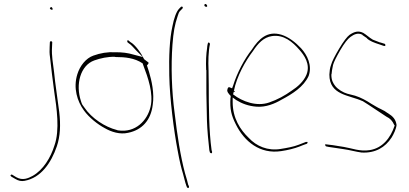

<svg xmlns="http://www.w3.org/2000/svg" viewBox="-20 -729 2052 963"><path d="M37 147C29 149 34 154 37 157L56 168C72 178 87 181 103 178C186 163 237 87 265 5C282 -45 285 -102 277 -168C269 -234 257 -306 251 -369C246 -415 238 -446 241 -494L242 -517V-518C242 -519 239 -522 238 -522C232 -522 231 -522 230 -516L229 -493C228 -477 228 -460 231 -441C237 -388 244 -326 252 -269C264 -188 281 -77 253 1C234 62 197 123 144 153C122 165 94 178 62 160L39 146C39 146 38 147 37 147ZM230 -688C230 -685 235 -680 240 -680C244 -680 244 -680 244 -684C244 -687 240 -694 236 -694C235 -693 230 -689 230 -688Z M368 -357C346 -287 368 -220 401 -175C427 -139 470 -105 506 -86C537 -68 581 -53 623 -63C692 -77 737 -126 746 -203C755 -260 741 -324 727 -370L717 -401C722 -406 728 -413 724 -416L703 -432C687 -464 659 -504 634 -518L623 -527C621 -529 621 -528 619 -525C616 -517 621 -516 627 -511C638 -505 651 -488 663 -476L696 -443L650 -455C620 -464 593 -467 559 -467C519 -469 484 -463 448 -450C411 -437 381 -399 368 -357ZM386 -222C358 -306 383 -401 453 -426C484 -437 520 -445 555 -444L560 -443C608 -443 655 -438 694 -412H695L700 -398C721 -343 751 -260 735 -193C719 -124 659 -62 573 -75C571 -75 568 -76 566 -77C507 -92 440 -135 403 -190C392 -205 392 -203 386 -222ZM627 -511Z M829 -351C831 -236 852 -73 871 26C880 76 889 114 898 143C906 172 910 191 913 197V198L918 211C925 217 928 214 928 206L923 195V194C921 186 917 168 908 140C885 54 869 -50 856 -161C841 -273 837 -396 845 -505C850 -569 856 -604 871 -648C875 -660 877 -669 886 -677L895 -686C895 -686 897 -689 897 -690C897 -694 895 -696 891 -696C890 -696 888 -695 888 -695L879 -686C864 -671 852 -635 845 -598C830 -531 827 -446 829 -351ZM886 -677Z M1005 -702C1005 -699 1009 -695 1014 -695C1019 -695 1019 -695 1019 -700C1019 -703 1014 -709 1011 -709C1007 -709 1005 -707 1005 -702ZM1014 -378 1015 -377V-302C1015 -275 1015 -246 1016 -216L1018 -123C1019 -83 1026 -6 1030 25L1033 36C1038 41 1044 42 1044 33L1041 23V22C1028 -71 1027 -196 1027 -302C1027 -329 1026 -353 1026 -377C1024 -422 1025 -470 1033 -508C1033 -509 1033 -510 1031 -513C1022 -525 1020 -499 1019 -492V-490C1014 -458 1012 -419 1014 -378ZM1026 -376C1026 -376 1025 -376 1025 -376C1025 -376 1026 -376 1026 -376ZM1031 -513Z M1121 -281C1116 -271 1127 -258 1137 -248V-239H1136C1132 -181 1141 -149 1162 -107C1205 -19 1284 45 1390 29C1424 24 1456 16 1482 6C1494 1 1507 -4 1519 -8C1520 -8 1522 -10 1523 -16V-17C1524 -18 1521 -16 1522 -17H1514L1478 -3C1453 7 1419 13 1388 18C1323 29 1266 4 1228 -37C1185 -78 1147 -136 1147 -217V-240L1165 -227C1194 -209 1227 -197 1266 -194C1313 -190 1358 -209 1392 -229C1445 -257 1503 -293 1528 -348C1547 -401 1521 -453 1490 -487C1462 -517 1427 -544 1391 -555C1321 -576 1278 -534 1243 -480C1207 -435 1169 -364 1149 -299L1144 -286L1132 -291C1127 -293 1125 -292 1121 -283ZM1149 -256 1153 -271V-268H1157V-273H1153C1168 -348 1211 -423 1249 -473C1274 -511 1302 -542 1344 -548C1403 -557 1448 -518 1481 -480C1504 -454 1539 -408 1517 -354C1503 -320 1472 -293 1444 -275C1408 -249 1371 -229 1330 -215C1267 -193 1195 -220 1150 -255ZM1528 -347Z M1611 -5C1610 -4 1611 2 1615 5L1629 8C1654 11 1679 16 1703 19C1733 23 1764 32 1793 36C1863 40 1912 10 1944 -39C1954 -55 1967 -82 1969 -102C1965 -131 1950 -146 1926 -161L1925 -162H1924C1915 -169 1905 -175 1890 -182C1874 -189 1859 -199 1843 -208C1817 -225 1790 -240 1761 -249L1722 -259C1701 -265 1676 -280 1662 -297C1651 -311 1642 -326 1642 -354V-356L1643 -357C1644 -369 1646 -384 1650 -401V-402C1655 -420 1667 -443 1687 -478C1707 -512 1724 -534 1738 -544C1756 -557 1775 -566 1797 -555L1798 -554V-553L1820 -538V-537C1834 -523 1856 -515 1884 -506L1904 -499H1905C1908 -499 1910 -498 1912 -498C1914 -506 1911 -509 1910 -509L1888 -516H1886C1873 -521 1862 -525 1850 -530C1831 -541 1819 -554 1802 -564C1778 -576 1758 -571 1733 -554C1721 -545 1703 -522 1681 -485C1659 -448 1645 -420 1641 -405C1634 -387 1633 -371 1632 -355C1632 -251 1731 -253 1798 -222H1799C1835 -200 1879 -169 1918 -144C1937 -135 1948 -123 1957 -103L1960 -99L1959 -98C1939 -38 1899 14 1834 24C1785 32 1743 14 1705 8C1681 5 1655 -1 1632 -3L1616 -5ZM1632 -354C1632 -354 1631 -354 1631 -354C1631 -354 1632 -354 1632 -354ZM1918 -145Z"/></svg>

Font: Stray Cat
Style: HlCn
Weight: 100
Version: Version 1.0